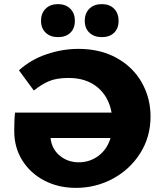

<svg xmlns="http://www.w3.org/2000/svg" viewBox="-20 -903 797 931"><path d="M710 -338Q710 -240 660.5 -161Q611 -82 528 -37Q445 8 348 8Q263 8 195 -27.5Q127 -63 88 -125.5Q49 -188 49 -268Q49 -325 53 -357H521Q507 -435 452.5 -480Q398 -525 313 -525Q255 -525 219 -510Q183 -495 144 -464L72 -562Q129 -614 206 -640Q283 -666 360 -666Q467 -666 546.5 -621.5Q626 -577 668 -502Q710 -427 710 -338ZM516 -234H225Q231 -180 270 -148Q309 -116 362 -116Q415 -116 457 -147Q499 -178 516 -234ZM179 -802Q179 -839 201.5 -861Q224 -883 261 -883Q298 -883 320.5 -861Q343 -839 343 -802Q343 -765 321 -744Q299 -723 261 -723Q224 -723 201.5 -744.5Q179 -766 179 -802ZM391 -802Q391 -839 413.5 -861Q436 -883 474 -883Q511 -883 533 -861Q555 -839 555 -802Q555 -765 533 -744Q511 -723 474 -723Q436 -723 413.5 -744.5Q391 -766 391 -802Z"/></svg>

Font: Ysabeau Heavy
Style: Regular
Weight: 800
Designer: Christian Thalmann (Catharsis Fonts)
Version: Version 0.003